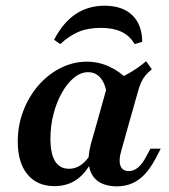

<svg xmlns="http://www.w3.org/2000/svg" viewBox="-20 -646 596 678"><path d="M172.6 11.3Q111.3 11.3 77 -30.2Q42.7 -71.8 42.7 -146Q42.7 -203.2 62.1 -254Q81.5 -304.8 115.3 -344Q149.2 -383.1 193.5 -405.6Q237.9 -428.2 287.1 -428.2Q327.4 -428.2 364.9 -411.3Q402.4 -394.4 434.7 -361.3L357.3 -309.7Q353.2 -348.4 335.9 -369.8Q318.5 -391.1 291.1 -391.1Q265.3 -391.1 241.5 -371.8Q217.7 -352.4 198.8 -319Q179.8 -285.5 169 -243.5Q158.1 -201.6 158.1 -156.5Q158.1 -103.2 174.6 -76.6Q191.1 -50 224.2 -50Q247.6 -50 267.3 -64.5Q287.1 -79 304 -107.3L312.1 -93.5Q289.5 -41.1 254.8 -14.9Q220.2 11.3 172.6 11.3ZM321 -208.1 362.1 -354.8Q401.6 -368.5 433.5 -386.3Q465.3 -404 496 -429.8L516.1 -401.6Q502.4 -390.3 493.1 -379Q483.9 -367.7 477.4 -352.8Q471 -337.9 465.3 -316.1L434.7 -208.1ZM408.1 -112.9Q398.4 -79.8 405.2 -60.9Q412.1 -41.9 434.7 -41.9Q452.4 -41.9 467.3 -54.4Q482.3 -66.9 495.2 -91.1L511.3 -121H547.6L528.2 -83.9Q511.3 -52.4 491.5 -31Q471.8 -9.7 447.2 1.2Q422.6 12.1 391.1 12.1Q349.2 11.3 325 -6.9Q300.8 -25 294.8 -58.1Q288.7 -91.1 300.8 -137.1L321 -208.1H434.7ZM349.2 -625.8Q412.1 -625.8 446.8 -592.7Q481.5 -559.7 482.3 -498.4L455.6 -490.3Q437.9 -520.2 408.5 -533.9Q379 -547.6 336.3 -547.6Q291.1 -547.6 258.1 -533.9Q225 -520.2 192.7 -490.3L171 -505.6Q202.4 -566.1 246.8 -596Q291.1 -625.8 349.2 -625.8Z"/></svg>

Font: Playfair 9pt
Style: Bold Italic
Weight: 700
Italic angle: -15.6°
Designer: Claus Eggers Sørensen
Foundry: Claus Eggers Sørensen
Version: Version 2.203